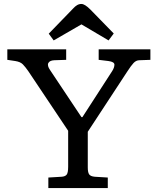

<svg xmlns="http://www.w3.org/2000/svg" viewBox="-20 -949 796 969"><path d="M224 0V-53L291 -57Q308 -58 316 -67Q324 -76 324 -108V-289L122 -591Q108 -611 95.5 -624Q83 -637 57 -641L17 -647V-700H314V-647L254 -645Q231 -644 224 -631Q217 -618 233 -595L391 -358H396L546 -590Q557 -607 557.5 -622Q558 -637 527 -641L478 -647V-700H739V-647L684 -645Q667 -645 654 -631Q641 -617 623 -589L423 -284V-104Q423 -79 430 -69Q437 -59 458 -57L524 -53V0ZM251 -745 226 -779 350 -907Q359 -917 369 -923Q379 -929 391 -929Q408 -929 436 -901L554 -780L528 -745L391 -826Z"/></svg>

Font: Literata 7pt
Style: Regular
Weight: 400
Designer: Latin by Veronika Burian and Jose Scaglione. Greek by Irene Vlachou. Cyrillic by Vera Evstafieva.
Foundry: TypeTogether
Version: Version 3.002